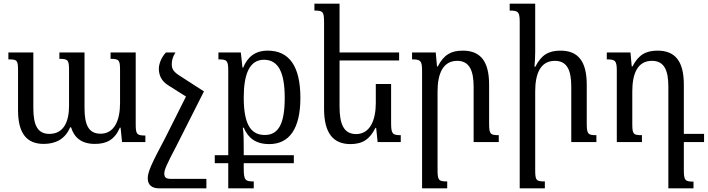

<svg xmlns="http://www.w3.org/2000/svg" viewBox="-20 -780 3889 1054"><path d="M587 -492V-457C636 -457 639 -449 639 -391V-213C639 -120 608 -46 532 -46C468 -46 444 -92 444 -187V-492H306V-457C355 -457 359 -450 359 -391V-199C359 -111 329 -45 251 -45C185 -45 163 -95 163 -187V-492H26V-454C74 -454 79 -450 79 -393V-175C79 -50 125 10 220 10C286 10 338 -17 365 -81H370C388 -23 429 10 501 10C566 10 609 -13 638 -79H642L650 0H778V-36C730 -36 725 -44 725 -99V-492Z M943 -492H891C866 -466 852 -429 852 -403C852 -365 868 -334 903 -312L1001 -250L885 -19C812 118 791 164 791 199C791 236 815 254 854 254H1113V202H919C890 202 882 193 882 173C882 153 891 130 951 16L1099 -277L1100 -278L959 -369C929 -390 923 -405 923 -428C923 -449 928 -467 943 -492Z M1159 116H1233V254H1373V216C1328 216 1318 211 1318 146V116H1593V72H1318V43C1318 -4 1318 -51 1313 -79H1318C1342 -23 1383 11 1458 11C1566 11 1629 -70 1629 -243C1629 -417 1567 -502 1450 -502C1380 -502 1339 -467 1315 -409H1311L1302 -492H1179V-454C1227 -454 1233 -448 1233 -389V72H1159ZM1434 -39C1364 -39 1318 -86 1318 -244C1318 -374 1350 -452 1429 -452C1510 -452 1543 -379 1543 -243C1543 -105 1511 -39 1434 -39Z M2127 -319H2043V-214C2043 -122 2012 -44 1935 -44C1867 -44 1844 -99 1844 -195V-448H2171V-492H1844V-760H1706V-722C1753 -722 1759 -716 1759 -657V-183C1759 -48 1810 11 1904 11C1971 11 2010 -16 2041 -78H2045L2053 0H2180V-38C2136 -38 2127 -44 2127 -103Z M2718 -38C2671 -38 2665 -44 2665 -104V-315C2665 -443 2618 -502 2521 -502C2456 -502 2417 -480 2383 -415H2379L2372 -492H2242V-454C2289 -454 2297 -447 2297 -391V254H2435V216C2388 216 2382 210 2382 152V-278C2382 -376 2412 -446 2490 -446C2558 -446 2580 -390 2580 -304V0H2718Z M3254 -38C3207 -38 3201 -44 3201 -104V-315C3201 -443 3154 -502 3057 -502C2992 -502 2952 -479 2919 -414H2914C2916 -440 2918 -466 2918 -492V-760H2778V-722C2825 -722 2833 -715 2833 -659V254H2971V216C2923 216 2918 210 2918 152V-278C2918 -376 2947 -446 3026 -446C3094 -446 3116 -393 3116 -304V0H3254Z M3734 151V0H3845V-45H3734V-315C3734 -443 3687 -502 3590 -502C3525 -502 3485 -479 3452 -415H3448L3441 -492H3311V-454C3358 -454 3366 -447 3366 -391V0H3504V-38C3456 -38 3451 -43 3451 -102V-278C3451 -376 3480 -446 3559 -446C3627 -446 3649 -393 3649 -304V254H3787V217C3740 217 3734 210 3734 151Z"/></svg>

Font: Noto Serif Armenian SemiCondensed
Style: Regular
Weight: 400
Width: 4
Designer: Monotype Design Team
Foundry: Monotype Imaging Inc.
Version: Version 2.008